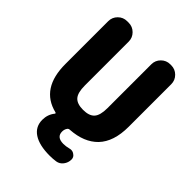

<svg xmlns="http://www.w3.org/2000/svg" viewBox="-263 -888 1218 1218"><g transform="rotate(45 345.5 -279.5)"><path d="M406.2 196.3Q312.5 196.3 262.2 163.1Q211.9 129.9 211.9 68.4Q211.9 20.5 240.2 -14.6Q243.2 -17.6 242.2 -20.5Q241.2 -23.4 237.3 -24.4Q64.5 -66.4 65.4 -288.1V-669.9Q65.4 -705.1 90.3 -730Q115.2 -754.9 150.4 -754.9H164.1Q199.2 -754.9 224.1 -730Q249 -705.1 249 -669.9V-276.4Q249 -211.9 272.5 -185.5Q295.9 -159.2 350.1 -159.2Q404.3 -159.2 428.2 -185.5Q452.1 -211.9 452.1 -276.4V-669.9Q452.1 -705.1 477.1 -730Q502 -754.9 537.1 -754.9H545.9Q581.1 -754.9 606 -730Q630.9 -705.1 630.9 -669.9V-288.1Q630.9 -154.3 564.5 -85Q500 -18.6 380.9 -10.7Q370.1 -10.7 364.3 -2.9Q353.5 11.7 353.5 32.2Q353.5 81.1 413.1 82Q437.5 82 462.9 75.2Q469.7 73.2 476.6 73.2Q491.2 73.2 502.9 82Q521.5 93.8 521.5 115.2Q521.5 143.6 504.4 166Q487.3 188.5 460.9 192.4Q433.6 196.3 406.2 196.3Z"/></g></svg>

Font: Gen Jyuu GothicX Heavy
Style: Bold
Weight: 900
Designer: [Source Han Sans]
Ryoko NISHIZUKA  (kana & ideographs); Paul D. Hunt (Latin, Greek & Cyrillic); Wenlong ZHANG  (bopomofo
Version: Version 1.002.20150607